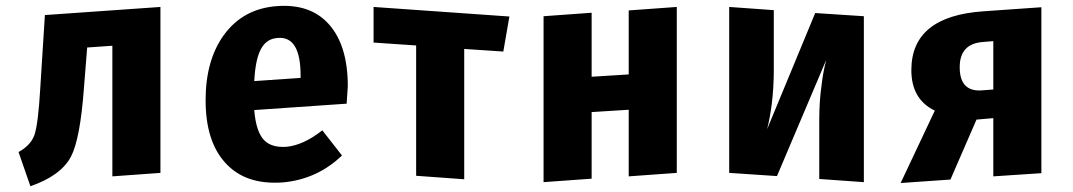

<svg xmlns="http://www.w3.org/2000/svg" viewBox="-20 -613 3706 663"><path d="M534 -589V-16L368 -4V-455L281 -449L270 -311Q257 -133 225 -72Q190 -6 85 30L44 -88Q86 -111 99 -147Q112 -186 119 -308L135 -561Z M1177 -255 858 -233Q864 -157 893 -128Q918 -103 968 -106Q1027 -111 1093 -163L1161 -76Q1120 -37 1072 -14Q1017 12 955 17Q826 26 757 -52Q690 -126 690 -267Q690 -405 753 -492Q820 -584 938 -592Q1052 -600 1115 -530Q1181 -457 1181 -315ZM1018 -352Q1018 -488 940 -482Q902 -480 883 -447Q862 -412 858 -333L1018 -344Z M1718 -435 1583 -444V6L1417 -6V-456L1270 -466V-589L1739 -556Z M2151 -234 2023 -226V4L1857 16V-557L2023 -569V-348L2151 -356V-577L2317 -589V-16L2151 -4Z M2963 16 2809 5V-200Q2809 -263 2817 -319Q2822 -363 2833 -406L2663 -5L2498 -16V-589L2652 -578V-371Q2652 -310 2645 -254Q2639 -207 2629 -167L2795 -568L2963 -557Z M3576 -588V-15L3410 -4V-205L3352 -200L3262 7L3090 19L3208 -231Q3127 -270 3127 -371Q3127 -557 3376 -574ZM3410 -304V-471L3374 -468Q3294 -462 3294 -381Q3294 -295 3371 -301Z"/></svg>

Font: Xiangcui Wave Sans Xiangcui Wave Sans
Style: Regular
Weight: 800
Width: 3
Version: Version 0.920;March 28, 2024;FontCreator 14.0.0.2814 64-bit